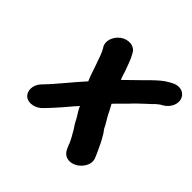

<svg xmlns="http://www.w3.org/2000/svg" viewBox="-168 -723 974 974"><g transform="rotate(45 319.0 -236.5)"><path d="M545 -555 534 -549C505 -533 484 -513 460 -490L437 -467C408 -439 380 -412 351 -383C343 -400 338 -421 333 -435C321 -465 313 -494 298 -518L293 -527C276 -553 233 -558 199 -533C168 -510 152 -467 170 -438L175 -430C186 -410 193 -389 202 -363C214 -332 225 -291 239 -261C185 -202 135 -136 81 -81C51 -49 53 -6 75 13C102 36 148 24 173 -3C188 -18 208 -40 223 -57C248 -84 270 -113 298 -143C301 -133 306 -125 312 -115C319 -103 331 -86 337 -72C348 -50 359 -40 369 -19C375 -9 383 4 387 14L394 28C394 31 396 35 399 42C408 65 419 87 447 92C485 99 523 70 537 37C547 13 542 -5 534 -21L529 -33C527 -35 524 -45 523 -46C512 -70 500 -96 485 -120C480 -131 472 -138 466 -148C456 -171 439 -194 428 -216C423 -229 410 -249 403 -264C422 -285 450 -311 467 -329C483 -347 505 -367 522 -383L547 -406L562 -421L581 -436L592 -442C609 -452 623 -466 631 -484C656 -540 605 -589 545 -555Z"/></g></svg>

Font: Electronic
Style: UltThkIt
Weight: 900
Version: Version 1.011